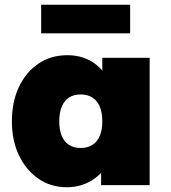

<svg xmlns="http://www.w3.org/2000/svg" viewBox="-20 -778 719 807"><path d="M261 9Q194 9 142 -26.5Q90 -62 60 -124.5Q30 -187 30 -268Q30 -350 59.5 -412.5Q89 -475 141.5 -510.5Q194 -546 263 -546Q299 -546 329 -536Q359 -526 382 -508Q405 -490 422 -466.5Q439 -443 451 -416L410 -417V-535H609V0H405V-131L450 -127Q440 -98 422.5 -73Q405 -48 381 -30Q357 -12 327 -1.5Q297 9 261 9ZM319 -156Q348 -156 368.5 -169Q389 -182 399.5 -207Q410 -232 410 -268Q410 -304 399.5 -329.5Q389 -355 368.5 -368Q348 -381 319 -381Q290 -381 270 -368Q250 -355 239.5 -329.5Q229 -304 229 -268Q229 -232 239.5 -207Q250 -182 270 -169Q290 -156 319 -156ZM153 -638V-758H527V-638Z"/></svg>

Font: Lexend Deca Black
Style: Regular
Weight: 900
Designer: Bonnie Shaver-Troup, Thomas Jockin
Foundry: Lexend
Version: Version 1.007